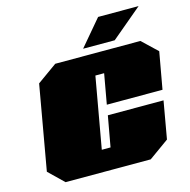

<svg xmlns="http://www.w3.org/2000/svg" viewBox="-132 -1081 1194 1209"><g transform="rotate(-15 465.0 -476.0)"><path d="M471 -783 614 -952H878L677 -783ZM147 0 50 -94 147 -644 277 -737H832L930 -644L887 -404H524L559 -600H502L420 -138H477L513 -338H876L833 -94L702 0Z"/></g></svg>

Font: Tomorrow Black
Style: Italic
Weight: 900
Italic angle: -10°
Designer: Tony de Marco, Monica Rizzolli
Foundry: Just in Type
Version: Version 2.002